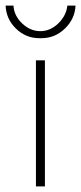

<svg xmlns="http://www.w3.org/2000/svg" viewBox="-55 -664 289 684"><path d="M105 -449V0H73V-449ZM185 -644H214Q212 -597 176.5 -562.5Q141 -528 93 -528H85Q37 -528 2 -562Q-33 -596 -35 -644H-7Q-5 -608 24 -580.5Q53 -553 88.5 -553Q124 -553 152.5 -580.5Q181 -608 185 -644Z"/></svg>

Font: Poiret One
Style: Regular
Weight: 400
Designer: Denis Masharov
Foundry: Denis Masharov
Version: Version 1.001